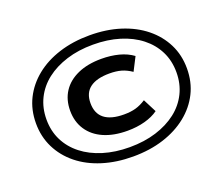

<svg xmlns="http://www.w3.org/2000/svg" viewBox="-119 -892 1253 1080"><g transform="rotate(-20 507.5 -352.5)"><path d="M507 10Q408 10 325 -16Q242 -42 182 -90.5Q122 -139 89 -205.5Q56 -272 56 -352Q56 -433 89 -499Q122 -565 182 -613.5Q242 -662 325 -688.5Q408 -715 508 -715Q608 -715 691 -688.5Q774 -662 834 -613.5Q894 -565 927 -499Q960 -433 960 -353Q960 -272 927 -206Q894 -140 833.5 -91.5Q773 -43 690.5 -16.5Q608 10 507 10ZM527 -137Q445 -137 385.5 -163Q326 -189 293.5 -238Q261 -287 261 -353Q261 -419 292.5 -467Q324 -515 383.5 -541.5Q443 -568 525 -568Q581 -568 629 -555.5Q677 -543 712 -517L671 -437Q640 -458 610 -466.5Q580 -475 540 -475Q463 -475 423 -445Q383 -415 383 -354Q383 -292 422.5 -261Q462 -230 540 -230Q580 -230 610 -238.5Q640 -247 671 -267L712 -187Q679 -163 631 -150Q583 -137 527 -137ZM507 -46Q595 -46 666.5 -68.5Q738 -91 789.5 -131Q841 -171 869 -227.5Q897 -284 897 -353Q897 -422 869 -478Q841 -534 789.5 -574.5Q738 -615 666.5 -637Q595 -659 508 -659Q421 -659 349.5 -636.5Q278 -614 226.5 -574Q175 -534 147 -477.5Q119 -421 119 -352Q119 -283 147 -227Q175 -171 226.5 -130.5Q278 -90 349.5 -68Q421 -46 507 -46Z"/></g></svg>

Font: Nunito Sans 7pt Expanded
Style: Bold
Weight: 700
Width: 7
Designer: Vernon Adams
Foundry: Vernon Adams
Version: Version 3.101;gftools[0.9.27]